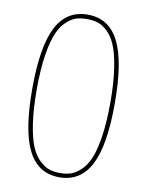

<svg xmlns="http://www.w3.org/2000/svg" viewBox="-84 -801 669 872"><g transform="rotate(10 250.0 -365.0)"><path d="M298.8 -713.4Q277.3 -719.7 250 -719.7Q222.7 -719.7 201.2 -713.4Q179.7 -707 156.2 -685.5Q132.8 -664.1 116.7 -626.5Q100.6 -588.9 90.3 -522.5Q80.1 -456.1 80.1 -365.2Q80.1 -274.4 90.3 -207.5Q100.6 -140.6 116.7 -103.5Q132.8 -66.4 156.2 -44.9Q179.7 -23.4 201.2 -16.6Q222.7 -9.8 250 -9.8Q277.3 -9.8 298.8 -16.6Q320.3 -23.4 343.8 -44.9Q367.2 -66.4 383.3 -103.5Q399.4 -140.6 409.7 -207.5Q419.9 -274.4 419.9 -365.2Q419.9 -456.1 409.7 -522.5Q399.4 -588.9 383.3 -626.5Q367.2 -664.1 343.8 -685.5Q320.3 -707 298.8 -713.4ZM394 -80.6Q347.7 9.8 250 9.8Q152.3 9.8 106 -80.6Q59.6 -170.9 59.6 -364.7Q59.6 -558.6 106 -649.4Q152.3 -740.2 250 -740.2Q347.7 -740.2 394 -649.4Q440.4 -558.6 440.4 -364.7Q440.4 -170.9 394 -80.6Z"/></g></svg>

Font: Rounded-X Mgen+ 1m thin
Style: Regular
Weight: 100
Designer: [Source Han Sans]
Ryoko NISHIZUKA  (kana & ideographs); Paul D. Hunt (Latin, Greek & Cyrillic); Wenlong ZHANG  (bopomofo
Version: Version 1.059.20150602